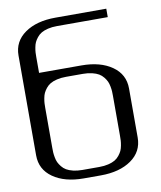

<svg xmlns="http://www.w3.org/2000/svg" viewBox="-87 -862 779 931"><g transform="rotate(-10 302.0 -396.0)"><path d="M500 -791.5V-750H250Q225.1 -750 205.1 -745.1Q185.1 -740.2 172.4 -732.7Q159.7 -725.1 150.4 -713.4Q141.1 -701.7 136.2 -691.2Q131.3 -680.7 128.7 -666Q126 -651.4 125.5 -641.6Q125 -631.8 125 -618.7V-541.5H333.5Q426.8 -541.5 484.1 -501.2Q541.5 -460.9 541.5 -391.6V-149.9Q541.5 -80.6 484.1 -40.3Q426.8 0 333.5 0H250Q156.2 0 98.9 -40.3Q41.5 -80.6 41.5 -149.9V-641.6Q41.5 -710.9 98.9 -751.2Q156.2 -791.5 250 -791.5ZM333.5 -41.5Q358.4 -41.5 378.4 -46.4Q398.4 -51.3 411.1 -58.8Q423.8 -66.4 433.1 -78.1Q442.4 -89.8 447.3 -100.3Q452.1 -110.8 454.8 -125.5Q457.5 -140.1 458 -149.9Q458.5 -159.7 458.5 -172.9V-368.7Q458.5 -381.8 458 -391.6Q457.5 -401.4 454.8 -416Q452.1 -430.7 447.3 -441.2Q442.4 -451.7 433.1 -463.4Q423.8 -475.1 411.1 -482.7Q398.4 -490.2 378.4 -495.1Q358.4 -500 333.5 -500H250Q225.1 -500 205.1 -495.1Q185.1 -490.2 172.4 -482.7Q159.7 -475.1 150.4 -463.4Q141.1 -451.7 136.2 -441.2Q131.3 -430.7 128.7 -416Q126 -401.4 125.5 -391.6Q125 -381.8 125 -368.7V-172.9Q125 -159.7 125.5 -149.9Q126 -140.1 128.7 -125.5Q131.3 -110.8 136.2 -100.3Q141.1 -89.8 150.4 -78.1Q159.7 -66.4 172.4 -58.8Q185.1 -51.3 205.1 -46.4Q225.1 -41.5 250 -41.5Z"/></g></svg>

Font: Gputeks
Style: Regular
Weight: 500
Version: Version 0.9